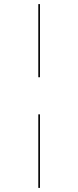

<svg xmlns="http://www.w3.org/2000/svg" viewBox="-20 -820 382 937"><path d="M175 -443H167V-800H175ZM175 97H167V-262H175Z"/></svg>

Font: Fira Sans Compressed Eight
Style: Regular
Weight: 100
Width: 1
Designer: bBox Type GmbH & Carrois Corporate GbR & Edenspiekermann AG
Foundry: bBox Type GmbH & Carrois Corporate GbR & Edenspiekermann AG
Version: Version 4.301